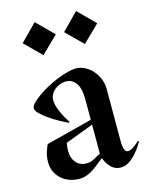

<svg xmlns="http://www.w3.org/2000/svg" viewBox="-141 -1059 892 1153"><g transform="rotate(-15 305.0 -482.5)"><path d="M190 -972.5 293.8 -868.8 190 -767.5 87.5 -868.8ZM447.5 -972.5 551.2 -868.8 447.5 -767.5 345 -868.8ZM205 6.2Q178.8 6.2 151.2 -2.5Q123.8 -11.2 101.2 -29.4Q78.8 -47.5 64.4 -75Q50 -102.5 50 -140Q50 -161.2 53.8 -180Q57.5 -198.8 63.8 -213.8Q68.8 -230 76.2 -245L363.8 -318.8V-448.8Q363.8 -475 359.4 -499.4Q355 -523.8 344.4 -541.2Q333.8 -558.8 317.5 -569.4Q301.2 -580 277.5 -580Q258.8 -580 240.6 -573.1Q222.5 -566.2 208.1 -554.4Q193.8 -542.5 185 -526.2Q176.2 -510 176.2 -490Q176.2 -458.8 195.6 -415.6Q215 -372.5 237.5 -341.2L232.5 -335Q206.2 -347.5 175 -365Q143.8 -382.5 116.2 -401.9Q88.8 -421.2 70 -440Q51.2 -458.8 51.2 -473.8Q51.2 -487.5 67.5 -504.4Q83.8 -521.2 109.4 -540Q135 -558.8 168.1 -576.9Q201.2 -595 235 -608.8Q268.8 -622.5 300.6 -631.2Q332.5 -640 356.2 -640Q386.2 -640 413.1 -625.6Q440 -611.2 460 -588.1Q480 -565 491.9 -535.6Q503.8 -506.2 503.8 -475V-145Q503.8 -116.2 510.6 -97.5Q517.5 -78.8 532.5 -78.8Q540 -78.8 550.6 -83.8Q561.2 -88.8 571.2 -95.6Q581.2 -102.5 590.6 -110.6Q600 -118.8 605 -123.8L610 -118.8Q598.8 -98.8 583.1 -76.9Q567.5 -55 549.4 -36.9Q531.2 -18.8 510 -6.9Q488.8 5 465 5Q430 5 405.6 -19.4Q381.2 -43.8 368.8 -78.8Q347.5 -63.8 328.8 -48.1Q310 -32.5 291.2 -20.6Q272.5 -8.8 251.2 -1.2Q230 6.2 205 6.2ZM183.8 -172.5Q183.8 -128.8 207.5 -100.6Q231.2 -72.5 271.2 -72.5Q297.5 -72.5 318.1 -83.8Q338.8 -95 363.8 -108.8V-288.8L188.8 -222.5Q187.5 -215 186.2 -206.2Q185 -198.8 184.4 -190Q183.8 -181.2 183.8 -172.5Z"/></g></svg>

Font: Equateur
Style: Regular
Weight: 400
Designer: Ange Degheest & Eugénie Bidaut
Foundry: Velvetyne Type Foundry
Version: Version 1.000;FEAKit 1.0